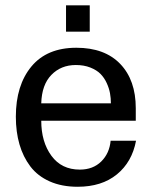

<svg xmlns="http://www.w3.org/2000/svg" viewBox="-20 -693 577 727"><path d="M399.9 -301.8Q399.9 -321.3 396.5 -340.1Q393.1 -358.9 384 -378.7Q375 -398.4 360.6 -413.1Q346.2 -427.7 322 -437.3Q297.9 -446.8 267.1 -446.8Q210.9 -446.8 174.6 -409.4Q138.2 -372.1 136.2 -301.8ZM319.8 -573.2H230V-672.9H319.8ZM136.2 -235.8Q136.2 -155.8 174.6 -103.3Q212.9 -50.8 282.2 -50.8Q332 -50.8 363.3 -81.5Q394.5 -112.3 398.9 -160.2H495.1Q480 -79.6 422.6 -32.7Q365.2 14.2 273.9 14.2Q213.9 14.2 168.2 -6.1Q122.6 -26.4 95 -62.7Q67.4 -99.1 53.7 -146.5Q40 -193.8 40 -251Q40 -370.1 98.9 -441.2Q157.7 -512.2 269 -512.2Q376.5 -512.2 435.3 -450.9Q494.1 -389.6 494.1 -283.2V-235.8Z"/></svg>

Font: Perun
Style: Regular
Weight: 400
Version: Version 1.0000